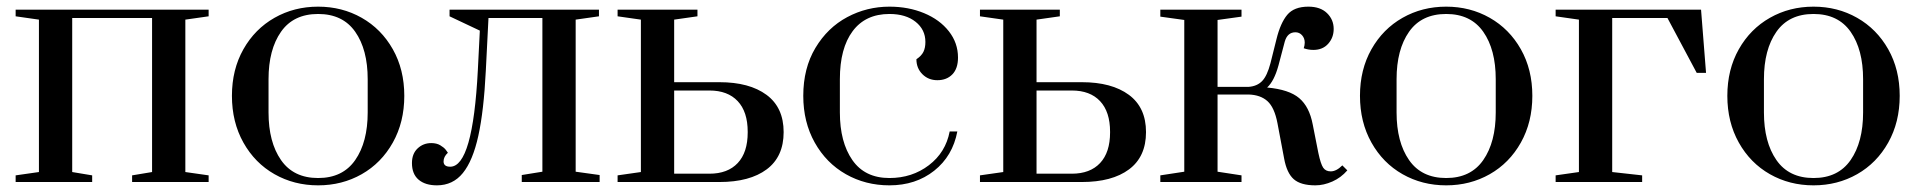

<svg xmlns="http://www.w3.org/2000/svg" viewBox="-20 -547 5772 577"><path d="M27 0V-20L97 -30V-488L27 -498V-518H607V-498L537 -488V-30L607 -20V0H377V-20L437 -30V-493H197V-30L257 -20V0Z M677 -259Q677 -338 711.5 -399Q746 -460 805 -493.5Q864 -527 936 -527Q1008 -527 1067 -493.5Q1126 -460 1160.5 -399Q1195 -338 1195 -259Q1195 -180 1160.5 -118.5Q1126 -57 1067 -23.5Q1008 10 936 10Q864 10 805 -23.5Q746 -57 711.5 -118.5Q677 -180 677 -259ZM1085 -209V-309Q1085 -398 1047.5 -451.5Q1010 -505 936 -505Q862 -505 824.5 -451.5Q787 -398 787 -309V-209Q787 -120 824.5 -66Q862 -12 936 -12Q1010 -12 1047.5 -66Q1085 -120 1085 -209Z M1218 -57Q1218 -85 1235 -101Q1252 -117 1276 -117Q1292 -117 1303 -110.5Q1314 -104 1319.5 -97Q1325 -90 1326 -88Q1313 -76 1313 -62Q1313 -46 1333 -46Q1401 -46 1416 -336L1422 -455L1331 -498V-518H1780V-498L1710 -488V-31L1782 -21V0H1548V-21L1610 -31V-493H1448L1440 -335Q1434 -214 1417.5 -139Q1401 -64 1371 -27Q1341 10 1293 10Q1258 10 1238 -7Q1218 -24 1218 -57Z M1836 -20 1906 -30V-488L1836 -498V-518H2076V-498L2006 -488V-300H2142Q2232 -300 2283.5 -262Q2335 -224 2335 -150Q2335 -76 2284 -38Q2233 0 2142 0H1836ZM2112 -25Q2167 -25 2197 -57Q2227 -89 2227 -149V-151Q2227 -211 2197 -243Q2167 -275 2112 -275H2006V-25Z M2394 -259Q2394 -342 2430.5 -403Q2467 -464 2526 -495.5Q2585 -527 2653 -527Q2710 -527 2757 -507.5Q2804 -488 2831.5 -453Q2859 -418 2859 -374Q2859 -341 2842 -323.5Q2825 -306 2797 -306Q2770 -306 2752 -324Q2734 -342 2734 -369Q2749 -379 2755 -391Q2761 -403 2761 -421Q2761 -458 2731.5 -481.5Q2702 -505 2653 -505Q2581 -505 2542.5 -453.5Q2504 -402 2504 -309V-209Q2504 -120 2541.5 -66Q2579 -12 2653 -12Q2721 -12 2771.5 -50.5Q2822 -89 2834 -152H2857Q2843 -78 2787.5 -34Q2732 10 2653 10Q2581 10 2522 -23.5Q2463 -57 2428.5 -118.5Q2394 -180 2394 -259Z M2925 -20 2995 -30V-488L2925 -498V-518H3165V-498L3095 -488V-300H3231Q3321 -300 3372.5 -262Q3424 -224 3424 -150Q3424 -76 3373 -38Q3322 0 3231 0H2925ZM3201 -25Q3256 -25 3286 -57Q3316 -89 3316 -149V-151Q3316 -211 3286 -243Q3256 -275 3201 -275H3095V-25Z M3839 -71 3819 -177Q3810 -224 3789 -243Q3768 -262 3732 -263H3639V-31L3711 -20V0H3467V-20L3539 -31V-487L3467 -497V-518H3711V-497L3639 -487V-286H3733Q3758 -288 3773 -303.5Q3788 -319 3798 -357L3816 -429Q3828 -478 3848.5 -502.5Q3869 -527 3912 -527Q3948 -527 3968 -507.5Q3988 -488 3988 -460Q3988 -434 3971.5 -415.5Q3955 -397 3927 -397Q3912 -397 3898 -402Q3901 -411 3901 -419Q3901 -432 3893 -441Q3885 -450 3873 -450Q3849 -450 3841 -422L3822 -350Q3809 -303 3788 -284Q3854 -278 3884.5 -252Q3915 -226 3925 -173L3942 -87Q3949 -54 3956.5 -43Q3964 -32 3979 -32Q3996 -32 4014 -50L4029 -35Q4010 -13 3984 -1.5Q3958 10 3933 10Q3889 10 3868 -8.5Q3847 -27 3839 -71Z M4067 -259Q4067 -338 4101.5 -399Q4136 -460 4195 -493.5Q4254 -527 4326 -527Q4398 -527 4457 -493.5Q4516 -460 4550.5 -399Q4585 -338 4585 -259Q4585 -180 4550.5 -118.5Q4516 -57 4457 -23.5Q4398 10 4326 10Q4254 10 4195 -23.5Q4136 -57 4101.5 -118.5Q4067 -180 4067 -259ZM4475 -209V-309Q4475 -398 4437.5 -451.5Q4400 -505 4326 -505Q4252 -505 4214.5 -451.5Q4177 -398 4177 -309V-209Q4177 -120 4214.5 -66Q4252 -12 4326 -12Q4400 -12 4437.5 -66Q4475 -120 4475 -209Z M4655 0V-20L4725 -30V-488L4655 -498V-518H5092L5107 -328H5079L4991 -493H4825V-30L4915 -20V0Z M5171 -259Q5171 -338 5205.5 -399Q5240 -460 5299 -493.5Q5358 -527 5430 -527Q5502 -527 5561 -493.5Q5620 -460 5654.5 -399Q5689 -338 5689 -259Q5689 -180 5654.5 -118.5Q5620 -57 5561 -23.5Q5502 10 5430 10Q5358 10 5299 -23.5Q5240 -57 5205.5 -118.5Q5171 -180 5171 -259ZM5579 -209V-309Q5579 -398 5541.5 -451.5Q5504 -505 5430 -505Q5356 -505 5318.5 -451.5Q5281 -398 5281 -309V-209Q5281 -120 5318.5 -66Q5356 -12 5430 -12Q5504 -12 5541.5 -66Q5579 -120 5579 -209Z"/></svg>

Font: Prata
Style: Regular
Weight: 400
Designer: Ivan Petrov
Foundry: Cyreal
Version: Version 2.000